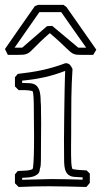

<svg xmlns="http://www.w3.org/2000/svg" viewBox="-27 -745 411 780"><path d="M127.4 -725.1H231.4Q233.9 -722.7 236.8 -720.9Q239.7 -719.2 242.7 -716.8Q273.4 -673.3 303.5 -630.1Q333.5 -586.9 364.3 -543Q360.8 -537.6 357.9 -532.5Q355 -527.3 351.6 -522H309.1Q294.9 -522 286.1 -522.7Q277.3 -523.4 270.8 -526.6Q264.2 -529.8 257.6 -535.4Q251 -541 240.7 -551Q230.5 -561 215.1 -575.4Q199.7 -589.8 175.3 -610.4Q151.4 -589.8 136.5 -575.2Q121.6 -560.5 111.8 -550.5Q102.1 -540.5 95.7 -534.9Q89.4 -529.3 82.3 -526.4Q75.2 -523.4 65.7 -522.7Q56.2 -522 40.5 -522H4.9Q2 -527.8 -1 -533.9Q-3.9 -540 -6.8 -545.9Q23.9 -589.8 53.7 -633.1Q83.5 -676.3 114.3 -719.7ZM138.2 -703.1Q111.8 -665 85.2 -627.2Q58.6 -589.4 32.2 -551.3H63Q88.4 -573.2 113.5 -595Q138.7 -616.7 164.1 -638.7Q169.4 -639.2 174.8 -639.4Q180.2 -639.6 185.5 -639.6Q211.9 -617.7 238.3 -595.5Q264.6 -573.2 291 -551.3H323.2Q297.4 -587.9 272.2 -623.5Q247.1 -659.2 221.7 -695.8H126ZM33.7 -0.5V-36.6Q36.6 -40.5 39.6 -43.7Q42.5 -46.9 45.4 -50.3Q59.6 -51.3 75.4 -51.8Q91.3 -52.2 105 -57.6L106.4 -62Q106.9 -63.5 107.4 -64.5Q107.4 -63.5 106.7 -60.8Q106 -58.1 105 -58.1Q106.4 -58.1 107.4 -65.7Q108.4 -73.2 109.1 -85.7Q109.9 -98.1 110.4 -113.8Q110.8 -129.4 111.1 -145.5Q111.3 -161.6 111.3 -176.5Q111.3 -191.4 111.3 -202.1Q111.3 -229.5 110.8 -255.1Q110.4 -280.8 110.4 -309.1Q110.4 -318.4 110.1 -328.4Q109.9 -338.4 109.4 -347.7Q108.9 -356.9 107.9 -364.3Q106.9 -371.6 105 -375Q91.3 -378.4 77.1 -378.7Q63 -378.9 48.8 -378.9L33.7 -394V-431.2Q36.6 -435.1 39.6 -438.2Q42.5 -441.4 45.4 -444.8Q71.3 -447.8 95.7 -451.4Q120.1 -455.1 143.8 -460.2Q167.5 -465.3 190.9 -472.2Q214.4 -479 238.8 -488.3Q251.5 -488.3 257.3 -481.4Q263.2 -474.6 267.6 -464.8Q263.7 -405.8 262.9 -348.6Q262.2 -291.5 262.2 -232.9Q262.2 -217.8 262.2 -205.8Q262.2 -193.8 262 -181.2Q261.7 -168.5 261.7 -152.8Q261.7 -137.2 261.7 -115.2Q261.7 -98.6 262.7 -82.8Q263.7 -66.9 267.1 -58.6Q268.1 -58.6 268.1 -58.1Q282.2 -55.2 296.6 -54.4Q311 -53.7 325.2 -52.7Q331.1 -45.9 337.9 -40V-2Q334 2.4 330.8 6.6Q327.6 10.7 323.7 14.6Q286.1 13.7 248.5 12.7Q210.9 11.7 172.9 11.7Q111.3 11.7 48.8 14.6ZM181.6 -17.6Q213.9 -17.6 245.4 -16.8Q276.9 -16.1 308.6 -15.1V-24.4Q290 -25.4 275.9 -26.4Q261.7 -27.3 252.2 -33.9Q242.7 -40.5 238 -54.9Q233.4 -69.3 233.4 -97.2Q233.4 -117.2 233.2 -136.7Q232.9 -156.2 232.9 -175.8Q232.9 -181.6 233.2 -202.1Q233.4 -222.7 233.6 -250.7Q233.9 -278.8 234.4 -311Q234.9 -343.3 235.4 -372.6Q235.8 -401.9 236.6 -424.8Q237.3 -447.8 237.8 -457Q195.3 -440.4 151.9 -430.9Q108.4 -421.4 63 -417.5V-408.2Q80.1 -407.7 94 -407Q107.9 -406.2 117.7 -399.7Q127.4 -393.1 132.8 -377.9Q138.2 -362.8 138.2 -333Q138.2 -329.6 138.7 -326.2Q139.2 -322.8 139.2 -318.8Q139.2 -319.8 139.4 -311Q139.6 -302.2 139.6 -290Q139.6 -277.8 139.9 -264.9Q140.1 -252 140.1 -243.7Q140.1 -205.6 139.6 -168.5Q139.2 -131.3 139.2 -93.8Q139.2 -84.5 138.4 -75.2Q137.7 -65.9 134.8 -58.1Q134.3 -44.9 126.5 -38.1Q118.7 -31.2 107.7 -27.8Q96.7 -24.4 84.5 -23.9Q72.3 -23.4 63 -22.5V-14.6Z"/></svg>

Font: XB Kayhan Pook
Style: Regular
Weight: 700
Designer: Behnam
Foundry: Irmug
Version: Version 7.300 2009